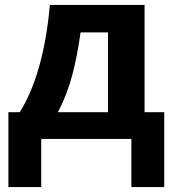

<svg xmlns="http://www.w3.org/2000/svg" viewBox="-20 -566 704 782"><path d="M419.9 -108.9V-434.1H308.1Q295.9 -343.3 274.7 -261.7Q253.4 -180.2 215.8 -108.9ZM648.9 195.8H515.1V0H147.9V195.8H14.2V-108.9H60.1Q106.9 -181.6 138.7 -292.5Q170.4 -403.3 183.1 -545.9H568.8V-108.9H648.9Z"/></svg>

Font: Zoram GWebM
Style: Bold
Weight: 700
Foundry: Ascender Corporation
Version: Version 1.000